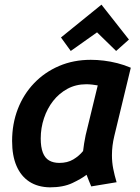

<svg xmlns="http://www.w3.org/2000/svg" viewBox="-20 -793 600 825"><path d="M194 12Q142 11 106 -12.5Q70 -36 51 -80Q32 -124 32 -187Q32 -261 56.5 -324.5Q81 -388 126.5 -435.5Q172 -483 234 -509.5Q296 -536 370 -536Q397 -536 426 -532.5Q455 -529 484.5 -521.5Q514 -514 542 -502L471 -208Q466 -187 463.5 -167Q461 -147 461 -126Q461 -96 466.5 -68Q472 -40 481 -10L372 8Q368 -1 361.5 -17.5Q355 -34 352 -42Q330 -25 291 -6.5Q252 12 194 12ZM235 -93Q270 -93 295 -108Q320 -123 337 -144Q339 -161 341.5 -177Q344 -193 348 -212L400 -426Q390 -428 376 -429.5Q362 -431 351 -431Q306 -431 270 -411.5Q234 -392 208.5 -359.5Q183 -327 169 -285Q155 -243 155 -198Q155 -161 164 -137.5Q173 -114 191 -103.5Q209 -93 235 -93ZM284 -574 242 -632 416 -773 534 -623 479 -574 397 -654Z"/></svg>

Font: Ubuntu Sans Mono SemiBold
Style: Italic
Weight: 600
Italic angle: -13.5°
Monospace: yes
Designer: Dalton Maag Ltd
Foundry: Dalton Maag Ltd
Version: Version 1.006